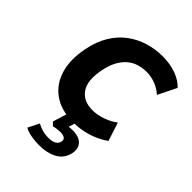

<svg xmlns="http://www.w3.org/2000/svg" viewBox="-208 -609 909 909"><g transform="rotate(45 246.5 -155.0)"><path d="M257 10Q178 10 127 -26Q76 -62 56.5 -126Q37 -190 54 -275Q66 -337 93.5 -382Q121 -427 159 -455Q197 -483 242.5 -497Q288 -511 338 -511Q389 -511 430 -495.5Q471 -480 493 -455L447 -362Q426 -382 396.5 -393.5Q367 -405 337 -405Q309 -405 284 -397.5Q259 -390 238.5 -372.5Q218 -355 203 -327.5Q188 -300 180 -259Q164 -178 192.5 -136.5Q221 -95 282 -95Q314 -95 348.5 -107Q383 -119 409 -139L439 -46Q417 -30 388 -17Q359 -4 326 3Q293 10 257 10ZM219 201Q194 201 166.5 196Q139 191 123 181L151 125Q165 133 184 139Q203 145 228 145Q251 145 265.5 137.5Q280 130 284 113Q287 98 276.5 91.5Q266 85 249 85Q241 85 228 86.5Q215 88 204 91L188 75L217 -20H277L252 61L228 47Q238 42 254.5 40Q271 38 287 38Q309 38 327.5 46Q346 54 355 71.5Q364 89 359 116Q349 160 311.5 180.5Q274 201 219 201Z"/></g></svg>

Font: Nunito Sans 7pt SemiCondensed
Style: Bold Italic
Weight: 700
Width: 4
Italic angle: -9°
Designer: Vernon Adams
Foundry: Vernon Adams
Version: Version 3.101;gftools[0.9.27]